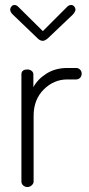

<svg xmlns="http://www.w3.org/2000/svg" viewBox="-20 -751 359 771"><path d="M53 -724 152 -626 250 -724Q257 -731 266 -731Q273 -731 278 -725Q283 -719 283 -712Q283 -705 273 -693L172 -597Q160 -587 152 -587Q141 -587 131 -597L31 -693Q21 -703 21 -712Q21 -719 26 -725Q31 -731 38 -731Q46 -731 53 -724ZM286 -432H250Q196 -432 155.5 -391.5Q115 -351 115 -286V-22Q115 -14 107.5 -7Q100 0 90 0Q80 0 73 -6.5Q66 -13 66 -22V-452Q66 -472 90 -472Q100 -472 107 -466.5Q114 -461 114 -452V-401Q132 -434 167.5 -456Q203 -478 250 -478H286Q295 -478 301.5 -471.5Q308 -465 308 -455Q308 -445 301.5 -438.5Q295 -432 286 -432Z"/></svg>

Font: Dosis
Style: Light
Weight: 300
Designer: Edgar Tolentino, Pablo Impallari, Igino Marini
Foundry: Edgar Tolentino, Pablo Impallari, Igino Marini
Version: Version 1.007